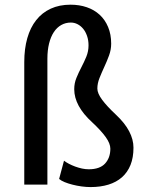

<svg xmlns="http://www.w3.org/2000/svg" viewBox="-20 -776 627 807"><path d="M179.2 0H82V-515.1Q82 -570.8 94.7 -615.5Q107.4 -660.2 132.1 -691.4Q156.7 -722.7 193.1 -739.5Q229.5 -756.3 276.4 -756.3Q313.5 -756.3 344.7 -745.6Q376 -734.9 398.7 -714.1Q421.4 -693.4 434.3 -662.6Q447.3 -631.8 447.3 -592.3Q447.3 -566.9 438.2 -542.5Q429.2 -518.1 418.2 -494.4Q407.2 -470.7 398.2 -448Q389.2 -425.3 389.2 -403.8Q389.2 -383.8 409.2 -356.7Q429.2 -329.6 466.8 -294.4Q504.9 -258.8 522.9 -224.1Q541 -189.5 541 -155.3Q541 -113.8 528.6 -82.8Q516.1 -51.8 492.7 -31Q469.2 -10.3 435.8 0Q402.3 10.3 360.8 10.3Q342.8 10.3 323 7.6Q303.2 4.9 284.9 0.2Q266.6 -4.4 251.7 -10.5Q236.8 -16.6 228.5 -23.9L249 -100.6Q257.8 -93.8 270 -87.4Q282.2 -81.1 296.1 -75.9Q310.1 -70.8 324.7 -67.6Q339.4 -64.5 353 -64.5Q399.4 -64.5 421.6 -88.6Q443.8 -112.8 443.8 -150.9Q443.8 -172.4 424.8 -199.2Q405.8 -226.1 367.7 -261.7Q292 -330.6 292 -400.9Q292 -426.3 301.3 -448.7Q310.5 -471.2 322 -493.2Q333.5 -515.1 342.8 -537.6Q352.1 -560.1 352.1 -585.4Q352.1 -606.9 345.9 -624.8Q339.8 -642.6 329.6 -655Q319.3 -667.5 305.9 -674.3Q292.5 -681.2 277.8 -681.2Q255.9 -681.2 237.5 -670.9Q219.2 -660.6 206.3 -641.1Q193.4 -621.6 186.3 -593.3Q179.2 -564.9 179.2 -529.3Z"/></svg>

Font: Ufes Sans
Style: Regular
Weight: 400
Designer: Ricardo Esteves, Filipe Motta, Cassio Ferreira, Ana Quintelato & Breno Mello
Foundry: ProDesignUfes - Ricardo Esteves, Filipe Motta, Cassio Ferreira, Ana Quintelato & Breno Mello (This is a derivative work,
Version: Version 2.0